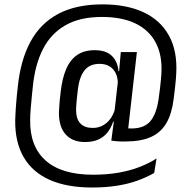

<svg xmlns="http://www.w3.org/2000/svg" viewBox="-20 -685 875 878"><path d="M369 -35.5Q312 -35.5 280.8 -69.8Q249.5 -104 249.5 -168.5Q249.5 -174 250 -180.5Q250.5 -187 251 -197.2Q251.5 -207.5 253 -224Q254.5 -240.5 257.5 -265Q264 -324.5 281.8 -367.2Q299.5 -410 331.8 -432.8Q364 -455.5 413 -455.5Q465 -455.5 491.5 -429.5Q518 -403.5 522 -359.5H542L518.5 -288.5Q519 -291.5 519 -294.8Q519 -298 519 -301Q519 -331 508.5 -351.5Q498 -372 479.5 -382.5Q461 -393 435.5 -393Q388.5 -393 365.2 -361.5Q342 -330 336 -275Q333 -250.5 331.5 -234.2Q330 -218 329.2 -208Q328.5 -198 328.2 -192Q328 -186 328 -182Q328 -141 347.5 -120.5Q367 -100 404.5 -100Q429 -100 449.2 -110.8Q469.5 -121.5 484 -140.8Q498.5 -160 505.5 -185.5L515.5 -129H497.5Q488.5 -101.5 472.5 -80.5Q456.5 -59.5 431 -47.5Q405.5 -35.5 369 -35.5ZM561 -51 489 -42 503 -148 502 -161.5 521.5 -333 523.5 -345.5 532 -442.5 532.5 -447H606ZM489 -42 545 -99.5Q554 -99 561.2 -98.2Q568.5 -97.5 581 -97.5Q638.5 -97.5 667 -130.2Q695.5 -163 705.5 -234Q709.5 -261.5 712 -283.8Q714.5 -306 716 -322.2Q717.5 -338.5 718 -348Q723 -430 693.2 -488Q663.5 -546 601.2 -576.8Q539 -607.5 446 -607.5Q345 -607.5 278.8 -569.2Q212.5 -531 176.5 -460.5Q140.5 -390 130.5 -292.5Q128 -268.5 126 -249.2Q124 -230 122.8 -214.2Q121.5 -198.5 120.2 -185.2Q119 -172 118.5 -160.2Q118 -148.5 118 -136.5Q116 -15.5 188.8 49.2Q261.5 114 405.5 114Q469.5 114 523 104.5Q576.5 95 619.8 78Q663 61 696 39.5L685 106Q651 125.5 609 140.8Q567 156 515.5 164.2Q464 172.5 401 172.5Q286 172.5 207.2 137.5Q128.5 102.5 88.5 34Q48.5 -34.5 49.5 -134Q50 -146.5 50.5 -159.2Q51 -172 52 -186Q53 -200 54.2 -215.8Q55.5 -231.5 57.2 -249.8Q59 -268 61.5 -289.5Q74 -410.5 119.5 -494.5Q165 -578.5 246.8 -621.8Q328.5 -665 448.5 -665Q559 -665 636.2 -629Q713.5 -593 752.5 -522.5Q791.5 -452 786 -349Q785.5 -338 784.2 -322.5Q783 -307 780.5 -284.8Q778 -262.5 774 -231.5Q765.5 -164.5 740.8 -122Q716 -79.5 671.2 -59Q626.5 -38.5 556.5 -38Q538 -37.5 521.8 -38.5Q505.5 -39.5 489 -42Z"/></svg>

Font: Anek Malayalam Medium
Style: Regular
Weight: 400
Version: Version 1.003